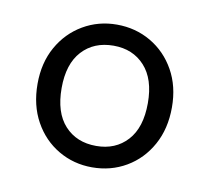

<svg xmlns="http://www.w3.org/2000/svg" viewBox="-49 -766 470 432"><g transform="rotate(10 186.5 -550.0)"><path d="M186 -387Q144 -387 109 -407.5Q74 -428 53.5 -465Q33 -502 33 -551Q33 -599 53.5 -635.5Q74 -672 109 -692.5Q144 -713 186 -713Q229 -713 264 -692.5Q299 -672 319.5 -635.5Q340 -599 340 -551Q340 -502 319.5 -465Q299 -428 264 -407.5Q229 -387 186 -387ZM187 -436Q231 -436 258 -465.5Q285 -495 285 -551Q285 -606 258 -635.5Q231 -665 187 -665Q142 -665 115 -635.5Q88 -606 88 -551Q88 -495 115 -465.5Q142 -436 187 -436Z"/></g></svg>

Font: Nunito Sans 7pt Light
Style: Regular
Weight: 300
Designer: Vernon Adams
Foundry: Vernon Adams
Version: Version 3.101;gftools[0.9.27]